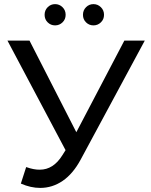

<svg xmlns="http://www.w3.org/2000/svg" viewBox="-20 -897 731 931"><path d="M16.1 -700.2H123L350.1 -255.9L583 -700.2H682.1L371.1 -123Q334 -54.2 283.9 -20Q233.9 14.2 174.8 14.2Q128.9 14.2 81.1 -6.8L106.9 -86.9Q144 -73.7 172.9 -74.2Q238.8 -74.2 282.2 -144L297.9 -168.9ZM196.3 -825.2Q196.3 -847.2 211.2 -862.1Q226.1 -877 247.1 -877Q268.1 -877 283.2 -862.1Q298.3 -847.2 298.3 -825.2Q298.3 -803.2 283.2 -788.6Q268.1 -773.9 247.1 -773.9Q226.1 -773.9 211.2 -788.6Q196.3 -803.2 196.3 -825.2ZM382.3 -825.2Q382.3 -847.2 397.2 -862.1Q412.1 -877 433.1 -877Q454.1 -877 469.2 -862.1Q484.4 -847.2 484.4 -825.2Q484.4 -803.2 469.2 -788.6Q454.1 -773.9 433.1 -773.9Q412.1 -773.9 397.2 -788.6Q382.3 -803.2 382.3 -825.2Z"/></svg>

Font: Montserrat Medium
Style: Regular
Weight: 500
Designer: Julieta Ulanovsky
Foundry: Julieta Ulanovsky
Version: Version 7.200